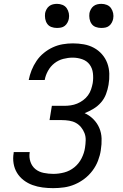

<svg xmlns="http://www.w3.org/2000/svg" viewBox="-20 -968 640 996"><path d="M256 8Q228 8 201 4.5Q174 1 149 -8Q124 -17 103 -33Q82 -49 68.5 -71Q55 -93 50.5 -120Q46 -147 51 -175V-179H134V-177Q130 -152 138 -128.5Q146 -105 164 -90.5Q182 -76 207 -71Q232 -66 257 -66Q285 -66 313.5 -73.5Q342 -81 365.5 -100Q389 -119 403 -146.5Q417 -174 421 -202Q424 -221 424.5 -240.5Q425 -260 418.5 -277Q412 -294 400.5 -308Q389 -322 373.5 -330.5Q358 -339 339 -342Q320 -345 301 -345H237L249 -419H313Q330 -419 347 -421.5Q364 -424 380 -430.5Q396 -437 411 -448Q426 -459 436.5 -473.5Q447 -488 452.5 -504.5Q458 -521 461 -537Q465 -563 462 -588.5Q459 -614 445 -633Q431 -652 407 -660.5Q383 -669 357 -669Q333 -669 308 -662.5Q283 -656 262.5 -640Q242 -624 229 -600.5Q216 -577 212 -553H129Q134 -579 144 -604Q154 -629 169.5 -652Q185 -675 207 -693Q229 -711 254 -722.5Q279 -734 305.5 -738.5Q332 -743 358 -743Q387 -743 415 -738Q443 -733 467 -720Q491 -707 509 -686.5Q527 -666 536.5 -640.5Q546 -615 547 -586Q548 -557 543 -528Q539 -504 530 -480Q521 -456 504 -436.5Q487 -417 464.5 -403.5Q442 -390 419 -381Q444 -370 464 -350Q484 -330 495 -304.5Q506 -279 507 -249.5Q508 -220 503 -190V-189Q499 -162 488.5 -134.5Q478 -107 460 -83Q442 -59 418.5 -41Q395 -23 368 -11.5Q341 0 312.5 4Q284 8 256 8ZM505 -823Q490 -823 476.5 -828Q463 -833 455 -844.5Q447 -856 444.5 -870.5Q442 -885 444 -900Q446 -910 451.5 -920Q457 -930 465.5 -936.5Q474 -943 484.5 -945.5Q495 -948 506 -948Q521 -948 534.5 -942.5Q548 -937 556 -925.5Q564 -914 567 -899.5Q570 -885 567 -870Q565 -860 559.5 -850Q554 -840 545.5 -833.5Q537 -827 526.5 -825Q516 -823 505 -823ZM275 -823Q260 -823 246.5 -828Q233 -833 225 -844.5Q217 -856 214.5 -870.5Q212 -885 214 -900Q216 -910 221.5 -920Q227 -930 235.5 -936.5Q244 -943 254.5 -945.5Q265 -948 276 -948Q291 -948 304.5 -942.5Q318 -937 326 -925.5Q334 -914 337 -899.5Q340 -885 337 -870Q335 -860 329.5 -850Q324 -840 315.5 -833.5Q307 -827 296.5 -825Q286 -823 275 -823Z"/></svg>

Font: Iosevka Aile
Style: Italic
Weight: 400
Italic angle: -9°
Designer: Belleve Invis
Foundry: Belleve Invis
Version: Version 28.0.1; ttfautohint (v1.8.4)